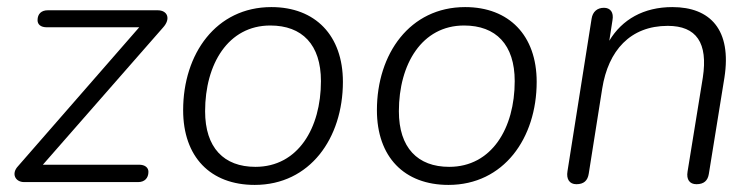

<svg xmlns="http://www.w3.org/2000/svg" viewBox="-20 -514 2135 542"><path d="M48 0H370C388 0 399 -11 399 -29C399 -41 389 -49 373 -49H101L440 -436C463 -461 453 -485 425 -485H115C97 -485 86 -475 86 -457C86 -445 95 -437 112 -437H373L31 -45C11 -24 23 0 48 0Z M699 8C855 8 948 -124 948 -283C948 -414 870 -494 746 -494C590 -494 497 -362 497 -203C497 -71 574 8 699 8ZM701 -43C612 -43 559 -97 559 -200C559 -333 624 -442 743 -442C833 -442 886 -388 886 -285C886 -152 821 -43 701 -43Z M1246 8C1402 8 1495 -124 1495 -283C1495 -414 1417 -494 1293 -494C1137 -494 1044 -362 1044 -203C1044 -71 1121 8 1246 8ZM1248 -43C1159 -43 1106 -97 1106 -200C1106 -333 1171 -442 1290 -442C1380 -442 1433 -388 1433 -285C1433 -152 1368 -43 1248 -43Z M1607 6C1628 6 1639 -4 1642 -24L1680 -264C1697 -371 1759 -441 1865 -441C1946 -441 1979 -393 1964 -295L1921 -30C1917 -7 1927 6 1946 6C1967 6 1978 -4 1981 -23L2025 -295C2046 -430 1985 -494 1878 -494C1797 -494 1736 -459 1700 -399L1709 -457C1713 -479 1703 -492 1685 -492C1666 -492 1653 -481 1650 -461L1582 -31C1578 -8 1588 6 1607 6Z"/></svg>

Font: SN Pro Light
Style: Italic
Weight: 300
Italic angle: -8.99998°
Designer: Tobias Whetton
Foundry: Supernotes
Version: Version 1.001;Glyphs 3.2 (3249)